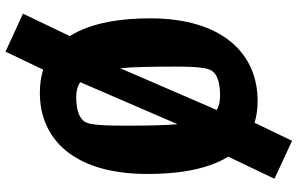

<svg xmlns="http://www.w3.org/2000/svg" viewBox="-202 -696 1025 660"><g transform="rotate(90 310.0 -365.5)"><path d="M298.5 9.5C460.5 9.5 577.5 -110.5 577.5 -360.5C577.5 -456 565 -562.5 518 -638L594 -797L463.5 -857.5L401.5 -728.5C379.5 -735.5 354 -739 326 -739C164.5 -739 42.5 -619 42.5 -369C42.5 -274 56 -169 103.5 -93.5L26.5 67.5L157 127.5L219 -2C242.5 5.5 269 9.5 298.5 9.5ZM208.5 -456C208.5 -548 214.5 -575 227.5 -587.5C239 -599.5 262.5 -610 308 -610C328 -610 344.5 -606.5 357.5 -598.5L214 -266.5C209.5 -315.5 208.5 -378 208.5 -456ZM262 -129.5 406.5 -464C410.5 -418 411.5 -359 411.5 -284C411.5 -172 405 -150.5 392.5 -138C381 -126 357.5 -115.5 312 -115.5C291.5 -115.5 275.5 -120 262 -129.5Z"/></g></svg>

Font: Monaspace Argon ExtraBold
Style: Bold
Weight: 800
Designer: Riley Cran & the Lettermatic Team
Foundry: Lettermatic
Version: Version 1.000 (Monaspace Argon)